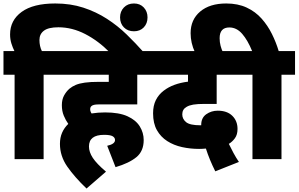

<svg xmlns="http://www.w3.org/2000/svg" viewBox="-20 -916 1718 1105"><path d="M64 -486H0V-622H63Q53 -642 45.5 -666Q38 -690 38 -718Q38 -799 104.5 -847.5Q171 -896 298 -896Q386 -896 459.5 -872Q533 -848 595 -808Q657 -768 709 -717.5Q761 -667 807 -615H611Q546 -681 470.5 -720Q395 -759 316 -759Q259 -759 233 -739.5Q207 -720 207 -686Q207 -668 210.5 -652Q214 -636 221 -622H309V-486H231V0H64ZM671 -816Q671 -850 693 -873Q715 -896 751 -896Q786 -896 807.5 -873Q829 -850 829 -816Q829 -781 807.5 -758.5Q786 -736 751 -736Q715 -736 693 -758.5Q671 -781 671 -816Z M597 -77Q642 -87 642 -110Q642 -124 628 -132Q614 -140 579 -140Q492 -140 492 -73Q492 -41 514 -7.5Q536 26 590 72L478 169Q409 103 367 42.5Q325 -18 325 -88Q325 -124 337.5 -152.5Q350 -181 373 -203Q358 -224 347 -250.5Q336 -277 336 -311Q336 -343 348.5 -366Q361 -389 379 -405Q396 -419 416.5 -427.5Q437 -436 468.5 -440.5Q500 -445 551 -445H606V-486H295V-622H848V-486H770V-315H547Q517 -315 507 -306Q499 -300 499 -287Q499 -275 507 -263Q544 -269 585 -269Q665 -269 713.5 -247Q762 -225 784.5 -188.5Q807 -152 807 -110Q807 -46 765 -11.5Q723 23 645 46Z M1219 70Q1185 2 1165 -61Q1144 -59 1126 -59Q1075 -59 1027.5 -69.5Q980 -80 942.5 -104Q905 -128 883 -167Q861 -206 861 -264Q861 -308 877 -340Q893 -372 922 -394Q975 -435 1062 -446V-486H835V-622H1383V-486H1227V-318H1158Q1116 -318 1092.5 -314Q1069 -310 1054 -301Q1029 -287 1029 -258Q1029 -231 1051 -213Q1073 -195 1133 -195Q1136 -195 1138 -195V-197Q1138 -238 1167 -258.5Q1196 -279 1233 -279Q1287 -279 1317 -249.5Q1347 -220 1347 -174Q1347 -141 1332 -120.5Q1317 -100 1297 -88Q1309 -63 1323.5 -36Q1338 -9 1355 16Z M1433 -486H1369V-622H1431Q1406 -684 1374 -721Q1342 -758 1300 -758Q1244 -758 1244 -696Q1244 -673 1249.5 -652.5Q1255 -632 1263 -615H1102Q1077 -669 1077 -725Q1077 -803 1132 -849.5Q1187 -896 1282 -896Q1349 -896 1399.5 -872.5Q1450 -849 1485.5 -809Q1521 -769 1545 -720.5Q1569 -672 1584 -622H1678V-486H1600V0H1433Z"/></svg>

Font: Noto Sans SemiCondensed Black
Style: Regular
Weight: 900
Width: 4
Designer: Monotype Design Team
Foundry: Monotype Imaging Inc.
Version: Version 2.013; ttfautohint (v1.8.4.7-5d5b)